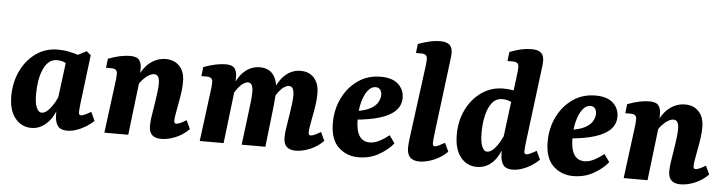

<svg xmlns="http://www.w3.org/2000/svg" viewBox="-44 -847 3961 1049"><g transform="rotate(5 1937.0 -322.5)"><path d="M149 9Q94 9 59 -35Q24 -79 25 -159Q26 -234 56 -295.5Q86 -357 138 -393.5Q190 -430 257 -430Q289 -430 320 -423.5Q351 -417 374 -409L338 -340Q319 -354 300.5 -363Q282 -372 256 -372Q231 -372 213 -356.5Q195 -341 183 -314Q171 -287 165 -253Q159 -219 159 -182Q158 -132 169 -105.5Q180 -79 198 -79Q211 -79 224.5 -89Q238 -99 253 -120Q268 -141 282 -172L297 -165Q282 -79 241.5 -35Q201 9 149 9ZM345 7Q310 7 295 -11.5Q280 -30 278 -65Q277 -78 277 -100Q277 -122 277 -137L308 -380L414 -435L438 -415L405 -148Q404 -136 402.5 -122.5Q401 -109 401 -101Q401 -83 413 -83Q420 -83 432.5 -88.5Q445 -94 468 -107L490 -59Q456 -28 417.5 -10.5Q379 7 345 7Z M860 7Q829 7 811.5 -8.5Q794 -24 794 -59Q794 -81 797 -101.5Q800 -122 804 -147Q808 -171 812 -197.5Q816 -224 819 -249Q822 -274 822 -292Q822 -315 815.5 -328.5Q809 -342 792 -342Q780 -342 764 -333Q748 -324 731 -305.5Q714 -287 700 -259L690 -285Q719 -364 759.5 -397Q800 -430 849 -430Q896 -430 924.5 -399.5Q953 -369 953 -315Q953 -288 949.5 -260.5Q946 -233 941 -207Q936 -181 932 -158Q928 -137 926 -123Q924 -109 924 -98Q924 -83 936 -83Q943 -83 956.5 -88.5Q970 -94 991 -107L1013 -60Q979 -26 938 -9.5Q897 7 860 7ZM549 0 584 -271Q586 -282 587.5 -298.5Q589 -315 589 -325Q589 -341 581 -347.5Q573 -354 557 -354H527L533 -404Q569 -418 599.5 -424Q630 -430 653 -430Q691 -430 704 -411.5Q717 -393 716 -363L715 -294L680 0Z M1598 7Q1567 7 1549.5 -8.5Q1532 -24 1532 -59Q1532 -81 1535 -101.5Q1538 -122 1542 -147Q1546 -171 1550 -197.5Q1554 -224 1557 -249Q1560 -274 1560 -292Q1560 -314 1554 -328Q1548 -342 1530 -342Q1520 -342 1506 -333Q1492 -324 1477.5 -305.5Q1463 -287 1449 -259L1439 -285Q1467 -365 1504.5 -397.5Q1542 -430 1588 -430Q1636 -430 1663 -399Q1690 -368 1690 -315Q1690 -288 1686.5 -260.5Q1683 -233 1678 -207Q1673 -181 1669 -158Q1665 -137 1663 -123Q1661 -109 1661 -98Q1661 -83 1673 -83Q1680 -83 1693.5 -88.5Q1707 -94 1728 -107L1750 -60Q1716 -26 1675 -9.5Q1634 7 1598 7ZM1072 0 1107 -271Q1109 -282 1110.5 -298.5Q1112 -315 1112 -325Q1112 -341 1104 -347.5Q1096 -354 1080 -354H1050L1056 -404Q1093 -418 1123.5 -424Q1154 -430 1178 -430Q1215 -430 1227.5 -411.5Q1240 -393 1239 -363L1238 -294L1203 0ZM1302 0 1320 -144Q1325 -186 1330 -225.5Q1335 -265 1335 -292Q1335 -314 1329 -328Q1323 -342 1306 -342Q1296 -342 1282 -333Q1268 -324 1253.5 -305.5Q1239 -287 1225 -259L1215 -285Q1243 -365 1280.5 -397.5Q1318 -430 1364 -430Q1413 -430 1438 -398Q1463 -366 1463 -310Q1463 -273 1458.5 -232Q1454 -191 1449 -148L1432 0Z M2027 -436Q2091 -436 2123.5 -406Q2156 -376 2156 -331Q2156 -291 2128.5 -262Q2101 -233 2045 -215Q1989 -197 1903 -190L1905 -237Q1961 -245 1989.5 -262Q2018 -279 2028 -299.5Q2038 -320 2038 -337Q2038 -355 2029 -366Q2020 -377 2004 -377Q1980 -377 1961 -352Q1942 -327 1931.5 -286.5Q1921 -246 1921 -197Q1921 -134 1940 -103.5Q1959 -73 1998 -73Q2022 -73 2049 -86.5Q2076 -100 2103 -122L2133 -80Q2105 -44 2055 -15.5Q2005 13 1943 13Q1878 13 1833 -29.5Q1788 -72 1788 -163Q1788 -236 1818 -298Q1848 -360 1902 -398Q1956 -436 2027 -436Z M2277 7Q2209 7 2209 -62Q2209 -79 2212 -104Q2215 -129 2218 -151L2264 -499Q2266 -510 2267.5 -527.5Q2269 -545 2269 -553Q2269 -569 2261 -575.5Q2253 -582 2237 -582H2207L2213 -632Q2284 -658 2332 -658Q2370 -658 2385.5 -643Q2401 -628 2401 -600Q2401 -589 2399.5 -574Q2398 -559 2396 -546L2346 -148Q2345 -136 2343.5 -122.5Q2342 -109 2342 -101Q2342 -83 2353 -83Q2361 -83 2375 -89.5Q2389 -96 2408 -107L2430 -60Q2398 -28 2355.5 -10.5Q2313 7 2277 7Z M2787 7Q2753 7 2738 -11.5Q2723 -30 2721 -65Q2720 -78 2720 -100Q2720 -122 2720 -137L2766 -499Q2768 -510 2769.5 -527.5Q2771 -545 2771 -553Q2771 -569 2763 -575.5Q2755 -582 2739 -582H2709L2715 -632Q2752 -646 2779.5 -652Q2807 -658 2834 -658Q2872 -658 2887.5 -643Q2903 -628 2903 -600Q2903 -589 2901.5 -574Q2900 -559 2898 -546L2848 -148Q2847 -136 2845.5 -122.5Q2844 -109 2844 -98Q2844 -83 2856 -83Q2863 -83 2875.5 -88.5Q2888 -94 2911 -107L2933 -60Q2899 -28 2860.5 -10.5Q2822 7 2787 7ZM2592 9Q2537 9 2502.5 -34.5Q2468 -78 2468 -157Q2468 -233 2498 -294.5Q2528 -356 2580.5 -393Q2633 -430 2700 -430Q2732 -430 2763 -423.5Q2794 -417 2817 -409L2781 -340Q2762 -354 2743.5 -363Q2725 -372 2699 -372Q2665 -372 2643.5 -345Q2622 -318 2612 -274Q2602 -230 2602 -180Q2602 -131 2612.5 -105Q2623 -79 2641 -79Q2654 -79 2667.5 -89Q2681 -99 2696 -120Q2711 -141 2725 -172L2740 -165Q2725 -79 2686.5 -35Q2648 9 2592 9Z M3205 -436Q3269 -436 3301.5 -406Q3334 -376 3334 -331Q3334 -291 3306.5 -262Q3279 -233 3223 -215Q3167 -197 3081 -190L3083 -237Q3139 -245 3167.5 -262Q3196 -279 3206 -299.5Q3216 -320 3216 -337Q3216 -355 3207 -366Q3198 -377 3182 -377Q3158 -377 3139 -352Q3120 -327 3109.5 -286.5Q3099 -246 3099 -197Q3099 -134 3118 -103.5Q3137 -73 3176 -73Q3200 -73 3227 -86.5Q3254 -100 3281 -122L3311 -80Q3283 -44 3233 -15.5Q3183 13 3121 13Q3056 13 3011 -29.5Q2966 -72 2966 -163Q2966 -236 2996 -298Q3026 -360 3080 -398Q3134 -436 3205 -436Z M3708 7Q3677 7 3659.5 -8.5Q3642 -24 3642 -59Q3642 -81 3645 -101.5Q3648 -122 3652 -147Q3656 -171 3660 -197.5Q3664 -224 3667 -249Q3670 -274 3670 -292Q3670 -315 3663.5 -328.5Q3657 -342 3640 -342Q3628 -342 3612 -333Q3596 -324 3579 -305.5Q3562 -287 3548 -259L3538 -285Q3567 -364 3607.5 -397Q3648 -430 3697 -430Q3744 -430 3772.5 -399.5Q3801 -369 3801 -315Q3801 -288 3797.5 -260.5Q3794 -233 3789 -207Q3784 -181 3780 -158Q3776 -137 3774 -123Q3772 -109 3772 -98Q3772 -83 3784 -83Q3791 -83 3804.5 -88.5Q3818 -94 3839 -107L3861 -60Q3827 -26 3786 -9.5Q3745 7 3708 7ZM3397 0 3432 -271Q3434 -282 3435.5 -298.5Q3437 -315 3437 -325Q3437 -341 3429 -347.5Q3421 -354 3405 -354H3375L3381 -404Q3417 -418 3447.5 -424Q3478 -430 3501 -430Q3539 -430 3552 -411.5Q3565 -393 3564 -363L3563 -294L3528 0Z"/></g></svg>

Font: Yrsa
Style: Italic
Weight: 400
Italic angle: -7.10001°
Designer: Anna Giedrys (Yrsa+Rasa design), David Brezina (Yrsa art-direction, Rasa art-direction, design)
Foundry: Rosetta Type Foundry
Version: Version 2.004